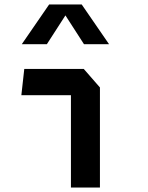

<svg xmlns="http://www.w3.org/2000/svg" viewBox="-20 -834 660 854"><path d="M295.5 0H424.5V-445L352.5 -527.5H88L75 -410.5H295.5ZM77 -637.5H188.5L271 -765.5L353.5 -637.5H465L343.5 -814H198.5Z"/></svg>

Font: Monaspace Krypton SemiBold
Style: Regular
Weight: 600
Designer: Riley Cran & the Lettermatic Team
Foundry: Lettermatic
Version: Version 1.200 (Monaspace Krypton)